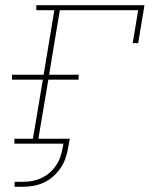

<svg xmlns="http://www.w3.org/2000/svg" viewBox="-20 -550 640 735"><path d="M36 165V146H67Q84 146 102 143Q120 140 137.5 132Q155 124 169.5 111.5Q184 99 194.5 83.5Q205 68 211 50.5Q217 33 220 15L223 0H35V-19H106L144 -245H26V-264H147L188 -511H119V-530H533L509 -385H488L509 -511H209L168 -264H281V-245H165L127 -19H247L241 15Q238 35 231 55Q224 75 212 93Q200 111 183.5 125.5Q167 140 147.5 149Q128 158 107.5 161.5Q87 165 67 165Z"/></svg>

Font: Iosevka Curly Slab ThExObl
Style: Regular
Weight: 100
Width: 7
Italic angle: -9°
Monospace: yes
Designer: Belleve Invis
Foundry: Belleve Invis
Version: Version 11.1.0; ttfautohint (v1.8.3)